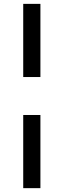

<svg xmlns="http://www.w3.org/2000/svg" viewBox="-20 -770 329 993"><path d="M189 203.1V-175.3H100.1V203.1ZM189 -750H100.1V-371.6H189Z"/></svg>

Font: Roboto Flex
Style: Regular
Weight: 400
Designer: Berlow after Robertson
Foundry: Google
Version: Version 3.200;gftools[0.9.32]